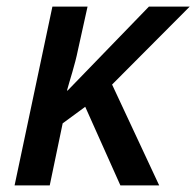

<svg xmlns="http://www.w3.org/2000/svg" viewBox="-20 -559 592 579"><path d="M24 0H130L169 -187L237 -237L343 0H460L318 -304L552 -539H429L184 -286H182C190 -316 206 -363 215 -408L244 -539H138Z"/></svg>

Font: Noto Sans Medium
Style: Italic
Weight: 500
Italic angle: -12°
Designer: Monotype Design Team
Foundry: Monotype Imaging Inc.
Version: Version 2.013